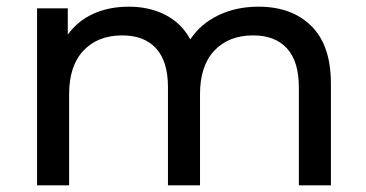

<svg xmlns="http://www.w3.org/2000/svg" viewBox="-20 -555 1097 575"><path d="M971 -305V0H875V-294Q875 -371 839.5 -410Q804 -449 738 -449Q665 -449 622 -403.5Q579 -358 579 -273V0H483V-294Q483 -371 447.5 -410Q412 -449 346 -449Q273 -449 230 -403.5Q187 -358 187 -273V0H91V-530H183V-451Q212 -492 259 -513.5Q306 -535 366 -535Q428 -535 476 -510Q524 -485 550 -437Q580 -483 633.5 -509Q687 -535 754 -535Q854 -535 912.5 -477Q971 -419 971 -305Z"/></svg>

Font: APTA Sans Medium
Style: Bold
Weight: 500
Version: Version 7.200